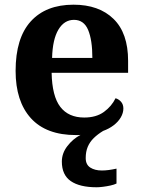

<svg xmlns="http://www.w3.org/2000/svg" viewBox="-20 -569 612 823"><path d="M394.3 233.7Q321.6 233.7 283.3 207.2Q245.1 180.7 245.1 123.7Q245.1 87.6 268.9 57Q292.6 26.3 325 9.4Q320.7 10 315.9 10Q311 10 306.1 10Q178 10 112.4 -62.3Q46.9 -134.6 46.9 -265.2Q46.9 -405.7 111.8 -477.3Q176.8 -548.9 295 -548.9Q404.2 -548.9 466.6 -488Q529.1 -427.2 529.1 -308.2V-256.9H201.3Q203.3 -156.6 238.5 -110.9Q273.7 -65.2 341 -65.2Q392.4 -65.2 425.5 -89.3Q458.5 -113.4 475.3 -147.9Q489.3 -143.8 499.1 -132.5Q508.8 -121.1 508.8 -104.1Q508.8 -84.7 497.7 -65.7Q486.6 -46.8 467 -31.9Q447.5 -17 422.2 -7.9Q398.8 6.3 381.9 22.8Q365.1 39.2 356.2 60.1Q347.4 81 347.4 108.7Q347.4 136.5 366.9 149.2Q386.4 161.8 416.4 161.8Q430.4 161.8 445.9 159.8Q461.4 157.8 479.4 153.8V217.7Q469.4 222.7 453.4 226.2Q437.3 229.7 421.3 231.7Q405.3 233.7 394.3 233.7ZM375.9 -320.8Q375.9 -397.3 357.8 -440.6Q339.6 -483.9 297 -483.9Q255.4 -483.9 230.4 -442.1Q205.4 -400.4 203.3 -320.8Z"/></svg>

Font: Noto Serif Lao
Style: Regular
Weight: 400
Designer: Monotype Design Team
Foundry: Monotype Imaging Inc.
Version: Version 2.003